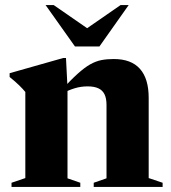

<svg xmlns="http://www.w3.org/2000/svg" viewBox="-20 -738 675 758"><path d="M246.5 -392.5V-34L297 -16.5V0H25.5V-16.5L80 -35V-375Q71 -386 55.8 -401Q40.5 -416 18 -434V-449L229.5 -509H240.5ZM350 -16.5 400.5 -34V-323.5Q400.5 -350 392.5 -366Q384.5 -382 368 -389.5Q351.5 -397 326 -397Q300 -397 275.8 -389.8Q251.5 -382.5 229 -370.5L222.5 -382Q259.5 -422.5 286.8 -447Q314 -471.5 336.2 -484Q358.5 -496.5 380.5 -500.8Q402.5 -505 429 -505Q498 -505 532.5 -466.2Q567 -427.5 567 -351.5V-35L622 -16.5V0H350ZM349.5 -609H298.5L456 -718H488L372.5 -554.5H276L160 -718H192Z"/></svg>

Font: Newsreader 60pt
Style: Bold
Weight: 700
Designer: Hugues Gentile
Foundry: Production Type
Version: Version 1.003